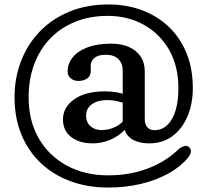

<svg xmlns="http://www.w3.org/2000/svg" viewBox="-20 -711 944 868"><path d="M544.6 -243.8Q526.1 -249.9 507 -254.2Q487.8 -258.6 464.2 -258.6Q422.5 -258.6 395.9 -240.1Q369.3 -221.7 369.3 -189.1Q369.3 -157 389.4 -140Q409.4 -122.9 439 -122.9Q472.1 -122.9 501.6 -137.4Q531.1 -151.8 551 -180.5L563.4 -149.1Q536.4 -108.1 491.9 -85.5Q447.4 -62.9 398.6 -62.9Q339.4 -62.9 302.1 -91.3Q264.7 -119.8 264.7 -171.3Q264.7 -225.5 315 -261.7Q365.3 -297.9 454.6 -297.9Q483.5 -297.9 507.7 -293.6Q531.8 -289.3 553.4 -281.1ZM678 -122.4Q702.4 -122.4 722.3 -134.9Q742.2 -147.4 756.6 -171.6Q770.9 -195.7 778.7 -231Q786.5 -266.3 786.5 -312Q786.5 -412.7 744.3 -486Q702 -559.3 629.8 -599.2Q557.5 -639.2 467.4 -639.2Q385.8 -639.2 319.9 -612.4Q253.9 -585.7 206.8 -536.7Q159.7 -487.7 134.6 -420.2Q109.4 -352.8 109.4 -271.2Q109.4 -165.1 155.1 -85.8Q200.8 -6.4 282.1 37.6Q363.3 81.7 469.1 81.7Q565.8 81.7 647.2 51.1Q728.6 20.5 788.5 -37.3Q799.2 -46.7 812.6 -50.5Q825.9 -54.4 835.5 -44.9Q845 -35.8 842.7 -22.8Q840.4 -9.9 828.5 3.5Q795.7 43.1 741.6 73.3Q687.4 103.4 617.7 120.2Q547.9 136.9 467.8 136.9Q377.3 136.9 300.3 108.9Q223.2 80.9 166.1 27.7Q108.9 -25.6 77.4 -101Q45.8 -176.5 45.8 -271.2Q45.8 -359.5 75.5 -435.8Q105.1 -512 160.7 -569.4Q216.2 -626.7 294.7 -658.8Q373.2 -690.9 470.7 -690.9Q550.6 -690.9 619.8 -665.6Q689 -640.2 741.1 -591.5Q793.2 -542.8 822.5 -472.6Q851.7 -402.4 851.7 -312.7Q851.7 -241.2 827.5 -184.5Q803.2 -127.8 759.1 -95.3Q715 -62.9 654.7 -62.9Q623.6 -62.9 598 -71.7Q572.3 -80.5 556.8 -99.2Q541.2 -118 540.8 -148.3L534.8 -151V-390.8Q534.8 -424.8 515 -444.1Q495.1 -463.5 457.8 -463.5Q424.5 -463.5 407.4 -449.5Q390.2 -435.5 390.2 -414.5V-389.4Q390.2 -367 373.7 -356Q357.1 -345 334.5 -345Q315.1 -345 300.5 -356.3Q285.8 -367.6 285.8 -387.9Q285.8 -423 308.5 -451.5Q331.1 -479.9 375.1 -496.8Q419.1 -513.6 482.4 -513.6Q528.2 -513.6 562.2 -498.9Q596.2 -484.1 615.4 -456Q634.5 -427.9 634.5 -387.5V-172.4Q634.5 -148.7 646.1 -135.6Q657.7 -122.4 678 -122.4Z"/></svg>

Font: Fraunces SuperSoft
Style: Regular
Weight: 900
Version: Version 1.000;[b76b70a41]